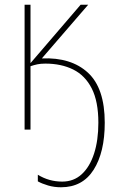

<svg xmlns="http://www.w3.org/2000/svg" viewBox="-20 -548 507 812"><path d="M423 -29Q423 96 376 170Q329 244 238 244Q209 244 183.5 236.5Q158 229 140 219V191Q187 220 243 220Q292 220 326 188.5Q360 157 378 101Q396 45 396 -29Q396 -119 368 -174Q340 -229 289.5 -254Q239 -279 172 -279Q152 -279 138 -276Q124 -273 109 -268V0H84V-528H109V-281L321 -528H353L157 -301Q281 -306 352 -240.5Q423 -175 423 -29Z"/></svg>

Font: Noto Sans SemiCondensed Thin
Style: Regular
Weight: 100
Width: 4
Designer: Monotype Design Team
Foundry: Monotype Imaging Inc.
Version: Version 2.013; ttfautohint (v1.8.4.7-5d5b)